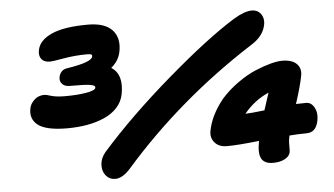

<svg xmlns="http://www.w3.org/2000/svg" viewBox="-51 -796 1561 897"><g transform="rotate(-5 730.0 -347.5)"><path d="M251 -237.8Q200.2 -237.8 165 -246.1Q129.9 -254.4 112.3 -269.8Q94.7 -285.2 89.1 -304.4Q83.5 -323.7 88.9 -348.1Q92.8 -367.2 111.6 -385Q130.4 -402.8 159.2 -402.8Q166.5 -402.8 190.4 -395.5Q214.4 -388.2 255.9 -388.2Q313.5 -388.2 355.2 -395.5Q397 -402.8 398.9 -415Q399.9 -420.9 395.5 -424.3Q391.1 -427.7 377.4 -430.2Q363.8 -432.6 341.3 -433.3Q318.8 -434.1 280.8 -434.1Q256.3 -434.1 244.9 -447.5Q233.4 -460.9 236.8 -479Q239.3 -493.2 249 -504.2Q258.8 -515.1 274.9 -517.1Q337.9 -527.3 366.2 -538.1Q394.5 -548.8 397 -562Q398.4 -568.8 393.6 -571.5Q388.7 -574.2 374 -574.2Q318.4 -574.2 264.4 -564.7Q210.4 -555.2 199.2 -555.2Q171.9 -555.2 159.2 -571Q146.5 -586.9 151.9 -613.8Q160.6 -658.7 219 -685.3Q277.3 -711.9 390.1 -711.9Q468.8 -711.9 503.4 -674.8Q538.1 -637.7 525.9 -574.2Q517.6 -530.8 481 -501Q536.1 -467.3 519 -375Q512.2 -339.8 488.3 -313.2Q464.4 -286.6 428 -270.3Q391.6 -253.9 347.2 -245.8Q302.7 -237.8 251 -237.8ZM455.1 17.1Q428.2 17.1 411.4 -3.2Q394.5 -23.4 396 -54.4Q397.5 -85.4 420.9 -112.8Q560.1 -270 752 -435.1Q943.8 -600.1 1073.2 -680.2Q1124.5 -710.9 1158.2 -710.9Q1189.9 -710.9 1204.6 -684.1Q1219.2 -657.2 1203.9 -618.7Q1188.5 -580.1 1143.1 -551.8Q790.5 -326.2 525.9 -23.9Q489.3 17.1 455.1 17.1ZM1195.8 6.8Q1155.3 6.8 1141.6 -18.8Q1127.9 -44.4 1139.2 -101.1Q1040 -89.8 987.8 -89.8Q950.7 -89.8 931.2 -112.3Q911.6 -134.8 917 -166Q930.2 -239.3 988.8 -312Q1023.9 -351.6 1068.4 -383.1Q1112.8 -414.6 1152.8 -431.2Q1192.9 -447.8 1225.1 -456.3Q1257.3 -464.8 1278.8 -464.8Q1325.7 -464.8 1347.2 -442.9Q1368.7 -420.9 1361.8 -387.2Q1353 -339.4 1326.2 -257.8Q1334 -257.8 1350.1 -258.3Q1366.2 -258.8 1374 -258.8Q1398.4 -258.8 1412.4 -232.2Q1426.3 -205.6 1418.9 -170.9Q1408.2 -117.2 1363.8 -117.2Q1328.6 -117.2 1283.2 -113.8Q1282.7 -110.8 1281.5 -105Q1280.3 -99.1 1279.8 -96.2Q1277.8 -82 1278.3 -62.7Q1278.8 -43.5 1276.9 -35.2Q1272.9 -16.6 1250.7 -4.9Q1228.5 6.8 1195.8 6.8ZM1203.1 -321.8Q1136.2 -293 1086.9 -232.9Q1117.2 -233.9 1176.8 -241.2Q1198.7 -306.6 1203.1 -321.8Z"/></g></svg>

Font: Shantell Sans Irregular
Style: Italic
Weight: 800
Italic angle: -11.31°
Designer: Stephen Nixon, Anya Danilova, Shantell Martin
Foundry: Arrow Type
Version: Version 1.006;[9816181b4]